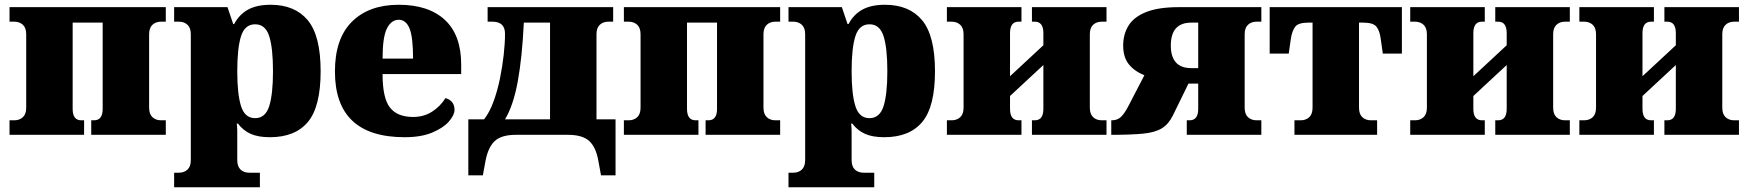

<svg xmlns="http://www.w3.org/2000/svg" viewBox="-20 -566 7340 806"><path d="M20 0V-61H40Q62 -61 76 -74Q90 -87 90 -114V-422Q90 -449 76 -462Q62 -475 40 -475H20V-536H676V-475H656Q634 -475 620 -462Q606 -449 606 -422V-114Q606 -87 620 -74Q634 -61 656 -61H676V0H363V-61H375Q411 -61 411 -109V-471H285V-109Q285 -61 321 -61H333V0Z M711 220V159H731Q753 159 767 146Q781 133 781 106V-422Q781 -449 767 -462Q753 -475 731 -475H711V-536H935L959 -465H963Q984 -505 1021 -525.5Q1058 -546 1116 -546Q1218 -546 1272 -481Q1326 -416 1326 -267Q1326 -118 1272.5 -54Q1219 10 1113 10Q1064 10 1032.5 -4Q1001 -18 979 -47H974Q976 -30 976 -15.5Q976 -1 976 20V106Q976 133 990 146Q1004 159 1026 159H1071V220ZM1051 -70Q1094 -70 1110 -120Q1126 -170 1126 -267Q1126 -365 1110 -414.5Q1094 -464 1051 -464Q1008 -464 992 -414.5Q976 -365 976 -267Q976 -170 992 -120Q1008 -70 1051 -70Z M1679 10Q1386 10 1386 -266Q1386 -404 1457.5 -475Q1529 -546 1654 -546Q1779 -546 1847.5 -482.5Q1916 -419 1916 -295V-255H1586Q1586 -154 1617 -114.5Q1648 -75 1714 -75Q1759 -75 1793.5 -97Q1828 -119 1850 -154Q1867 -150 1877.5 -137.5Q1888 -125 1888 -105Q1888 -83 1864.5 -56Q1841 -29 1794.5 -9.5Q1748 10 1679 10ZM1714 -320Q1714 -411 1699 -447Q1684 -483 1654 -483Q1623 -483 1604.5 -447Q1586 -411 1586 -320Z M1946 170V-65H2012Q2035 -94 2051.5 -139Q2068 -184 2078.5 -235Q2089 -286 2094.5 -335.5Q2100 -385 2100 -424Q2100 -475 2047 -475H2027V-536H2554V-475H2534Q2512 -475 2498 -462Q2484 -449 2484 -422V-65H2564V170H2503L2492 110Q2482 52 2453.5 26Q2425 0 2365 0H2145Q2085 0 2057 26Q2029 52 2018 110L2007 170ZM2100 -65H2289V-471H2179Q2172 -325 2153.5 -224Q2135 -123 2100 -65Z M2599 0V-61H2619Q2641 -61 2655 -74Q2669 -87 2669 -114V-422Q2669 -449 2655 -462Q2641 -475 2619 -475H2599V-536H3255V-475H3235Q3213 -475 3199 -462Q3185 -449 3185 -422V-114Q3185 -87 3199 -74Q3213 -61 3235 -61H3255V0H2942V-61H2954Q2990 -61 2990 -109V-471H2864V-109Q2864 -61 2900 -61H2912V0Z M3290 220V159H3310Q3332 159 3346 146Q3360 133 3360 106V-422Q3360 -449 3346 -462Q3332 -475 3310 -475H3290V-536H3514L3538 -465H3542Q3563 -505 3600 -525.5Q3637 -546 3695 -546Q3797 -546 3851 -481Q3905 -416 3905 -267Q3905 -118 3851.5 -54Q3798 10 3692 10Q3643 10 3611.5 -4Q3580 -18 3558 -47H3553Q3555 -30 3555 -15.5Q3555 -1 3555 20V106Q3555 133 3569 146Q3583 159 3605 159H3650V220ZM3630 -70Q3673 -70 3689 -120Q3705 -170 3705 -267Q3705 -365 3689 -414.5Q3673 -464 3630 -464Q3587 -464 3571 -414.5Q3555 -365 3555 -267Q3555 -170 3571 -120Q3587 -70 3630 -70Z M3955 0V-61H3975Q3997 -61 4011 -74Q4025 -87 4025 -114V-422Q4025 -449 4011 -462Q3997 -475 3975 -475H3955V-536H4268V-475H4256Q4220 -475 4220 -427V-246L4360 -376V-427Q4360 -475 4324 -475H4312V-536H4625V-475H4605Q4583 -475 4569 -462Q4555 -449 4555 -422V-114Q4555 -87 4569 -74Q4583 -61 4605 -61H4625V0H4312V-61H4324Q4360 -61 4360 -109V-293L4220 -163V-109Q4220 -61 4256 -61H4268V0Z M4645 0V-61H4648Q4671 -61 4686 -75.5Q4701 -90 4717 -121L4784 -250Q4742 -267 4718.5 -296.5Q4695 -326 4695 -375Q4695 -422 4717.5 -458.5Q4740 -495 4791.5 -515.5Q4843 -536 4929 -536H5275V-475H5255Q5233 -475 5219 -462Q5205 -449 5205 -422V-114Q5205 -87 5219 -74Q5233 -61 5255 -61H5275V0H4962V-61H4974Q5010 -61 5010 -109V-215H4969L4904 -82Q4886 -45 4857.5 -27.5Q4829 -10 4779 -5Q4729 0 4645 0ZM4981 -280H5010V-471H4981Q4895 -471 4895 -375Q4895 -280 4981 -280Z M5414 0V-61H5440Q5462 -61 5476 -74Q5490 -87 5490 -114V-471H5472Q5430 -471 5417 -453.5Q5404 -436 5399 -404L5390 -341H5310V-536H5865V-341H5785L5776 -404Q5772 -436 5758.5 -453.5Q5745 -471 5703 -471H5685V-114Q5685 -87 5699 -74Q5713 -61 5735 -61H5761V0Z M5900 0V-61H5920Q5942 -61 5956 -74Q5970 -87 5970 -114V-422Q5970 -449 5956 -462Q5942 -475 5920 -475H5900V-536H6213V-475H6201Q6165 -475 6165 -427V-246L6305 -376V-427Q6305 -475 6269 -475H6257V-536H6570V-475H6550Q6528 -475 6514 -462Q6500 -449 6500 -422V-114Q6500 -87 6514 -74Q6528 -61 6550 -61H6570V0H6257V-61H6269Q6305 -61 6305 -109V-293L6165 -163V-109Q6165 -61 6201 -61H6213V0Z M6610 0V-61H6630Q6652 -61 6666 -74Q6680 -87 6680 -114V-422Q6680 -449 6666 -462Q6652 -475 6630 -475H6610V-536H6923V-475H6911Q6875 -475 6875 -427V-246L7015 -376V-427Q7015 -475 6979 -475H6967V-536H7280V-475H7260Q7238 -475 7224 -462Q7210 -449 7210 -422V-114Q7210 -87 7224 -74Q7238 -61 7260 -61H7280V0H6967V-61H6979Q7015 -61 7015 -109V-293L6875 -163V-109Q6875 -61 6911 -61H6923V0Z"/></svg>

Font: Noto Serif Black
Style: Regular
Weight: 900
Designer: Monotype Design Team
Foundry: Monotype Imaging Inc.
Version: Version 2.014; ttfautohint (v1.8.4.7-5d5b)